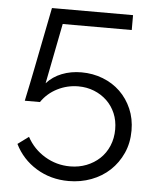

<svg xmlns="http://www.w3.org/2000/svg" viewBox="-52 -755 660 809"><g transform="rotate(5 278.0 -350.0)"><path d="M283 -451Q331 -451 373.5 -434.5Q416 -418 447 -388Q478 -358 496 -316.5Q514 -275 514 -225Q514 -172 494.5 -129Q475 -86 442 -55Q409 -24 364 -7Q319 10 268 10Q192 10 131.5 -27Q71 -64 40 -127L86 -161Q113 -111 162 -81.5Q211 -52 269 -52Q306 -52 338 -64.5Q370 -77 394 -99.5Q418 -122 431.5 -154Q445 -186 445 -224Q445 -261 432 -291.5Q419 -322 396 -344Q373 -366 342 -378.5Q311 -391 275 -391Q228 -391 186.5 -370Q145 -349 119 -311H55Q56 -317 60.5 -337.5Q65 -358 71 -387.5Q77 -417 84 -452Q91 -487 98 -523Q115 -607 135 -710H478V-647H186L136 -392Q162 -421 200 -436Q238 -451 283 -451Z"/></g></svg>

Font: PTCRaleway
Style: Regular
Weight: 400
Designer: Matt McInerney, Pablo Impallari, Rodrigo Fuenzalida
Foundry: Matt McInerney, Pablo Impallari, Rodrigo Fuenzalida
Version: Version 3.000g; ttfautohint (v1.5) -l 8 -r 28 -G 28 -x 14 -D